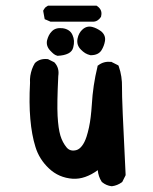

<svg xmlns="http://www.w3.org/2000/svg" viewBox="-20 -641 540 677"><path d="M373 15.6Q354.5 13.2 340.3 1.5L339.4 1L338.4 -0.5Q326.7 -18.6 324.7 -41Q313.5 -32.7 302.5 -26.9Q291.5 -21 280.3 -17.1Q269 -13.2 258.3 -11.7Q247.6 -10.3 236.8 -10.7Q187 -14.2 152.3 -47.4Q118.2 -79.6 105 -123Q91.8 -165 86.9 -221.7Q82 -277.8 85.9 -348.6Q85.4 -355 85.7 -361.3Q85.9 -367.7 86.9 -373.8Q87.9 -379.9 89.4 -385.7Q90.8 -391.6 92.8 -397.2Q94.7 -402.8 97.4 -408.2Q100.1 -413.6 103 -418.5L104 -419.4L105 -420.4Q121.6 -435.1 147.5 -432.6H149.4L150.9 -431.6L170.4 -421.9L171.9 -420.9L173.3 -419.4Q189.9 -400.4 185.5 -373Q180.7 -276.4 183.1 -231.9Q185.5 -188 192.9 -163.1Q200.2 -138.7 215.3 -120.6Q228 -106 249.5 -111.8Q259.8 -114.7 269 -126.5Q278.3 -138.2 285.2 -159.2Q290 -174.3 293.7 -191.4Q297.4 -208.5 299.8 -228.5Q302.2 -248.5 303.7 -271Q307.6 -340.3 323.7 -405.8L324.2 -409.2L327.1 -411.1Q345.7 -425.3 371.1 -422.9H373L374.5 -421.9L394 -412.1L397.5 -410.2L398.9 -406.7Q411.1 -371.6 410.2 -332.5Q409.2 -295.9 422.9 -25.9V-23.4L421.9 -21L412.1 -1.5L411.1 0.5L409.2 2Q393.6 13.2 375 15.6H374ZM181.2 -444.8Q175.3 -446.3 169.9 -450.4Q164.6 -454.6 157.7 -461.9Q141.6 -478.5 146 -499Q148.4 -508.3 152.3 -516.1Q156.2 -523.9 162.6 -530.3Q175.8 -544.4 200.7 -541.5Q212.9 -540 222.2 -533.9Q231.4 -527.8 235.8 -517.1Q244.6 -498 238.3 -474.1Q234.9 -459.5 220.5 -452.4Q206.1 -445.3 184.1 -444.3H182.6ZM297.4 -446.8Q293 -447.8 288.8 -449.5Q284.7 -451.2 280.5 -453.6Q276.4 -456.1 272.7 -459.2Q269 -462.4 265.6 -465.8Q249 -481.9 253.4 -504.9Q255.4 -515.1 260 -523.4Q264.6 -531.7 271.5 -537.6Q286.6 -550.8 305.7 -545.9Q313.5 -543.9 321.3 -540Q329.1 -536.1 336.4 -530.8Q353.5 -516.6 350.1 -496.1Q347.2 -479 337.9 -463.9Q326.7 -446.3 299.8 -446.3H298.3ZM156.2 -565.4 142.6 -571.3 137.7 -573.2 136.7 -578.1 132.8 -599.6 132.3 -603.5 134.3 -606.9 138.2 -612.8 139.6 -614.3 141.1 -615.7 147 -619.6 149.4 -621.1H152.3H317.4H320.3L323.2 -619.1Q342.3 -605.5 336.4 -583.5V-582L335.4 -580.6Q324.7 -564.5 307.6 -564.5H160.2H158.2Z"/></svg>

Font: NaikaiFont
Style: Bold
Weight: 700
Version: Version 1.89